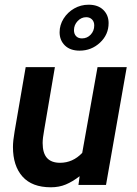

<svg xmlns="http://www.w3.org/2000/svg" viewBox="-20 -785 581 815"><path d="M35 -161Q35 -187 42 -227L89 -500H213L168 -236Q161 -198 161 -178Q161 -135 179.5 -114.5Q198 -94 235 -94Q289 -94 329 -136L394 -500H518L430 0H313L318 -37Q288 -14 259.5 -2Q231 10 196 10Q116 10 75.5 -35.5Q35 -81 35 -161ZM233 -648Q233 -679 250 -706Q267 -733 295 -749Q323 -765 356 -765Q396 -765 418.5 -743Q441 -721 441 -687Q441 -638 404.5 -604Q368 -570 318 -570Q278 -570 255.5 -592Q233 -614 233 -648ZM380 -677Q380 -693 370.5 -702.5Q361 -712 346 -712Q325 -712 309.5 -695.5Q294 -679 294 -657Q294 -641 303 -631.5Q312 -622 328 -622Q350 -622 365 -638Q380 -654 380 -677Z"/></svg>

Font: Cabin
Style: Bold Italic
Weight: 700
Italic angle: -7°
Designer: Pablo Impallari
Foundry: Pablo Impallari. http://www.impallari.com Igino Marini. http://www.ikern.com
Version: Version 2.200